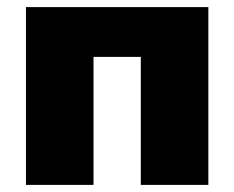

<svg xmlns="http://www.w3.org/2000/svg" viewBox="-20 -520 658 540"><path d="M53 -500H566V0H376V-360H243V0H53Z"/></svg>

Font: Moderustic ExtraBold
Style: Regular
Weight: 800
Designer: Tural Alisoy
Foundry: TAFT Foundry
Version: Version 2.120